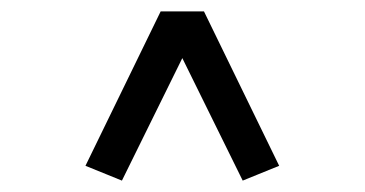

<svg xmlns="http://www.w3.org/2000/svg" viewBox="-20 -707 640 337"><path d="M194 -390 130 -416 262 -687H338L470 -416L406 -390L300 -605Z"/></svg>

Font: Wittgenstein
Style: Bold
Weight: 700
Designer: Jörg Drees
Foundry: Jörg Drees
Version: Version 1.303; ttfautohint (v1.8.4.7-5d5b)